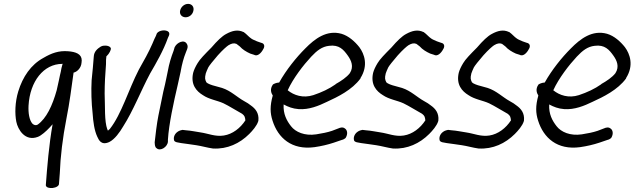

<svg xmlns="http://www.w3.org/2000/svg" viewBox="-20 -729 3268 989"><path d="M74 -258C57 -202 56 -143 64 -102C72 -62 109 1 175 -24C180 -26 184 -28 190 -32C211 -46 231 -66 251 -89C232 18 223 131 216 225C218 249 286 242 284 216C285 202 286 196 288 164C291 80 303 -21 322 -117C339 -202 348 -277 359 -355C376 -358 398 -378 400 -406L401 -418C401 -451 370 -462 331 -465C282 -469 245 -455 204 -431C139 -396 97 -333 74 -258ZM127 -185C134 -310 205 -400 301 -400C301 -400 303 -401 303 -402L300 -391C298 -383 295 -374 293 -359C291 -349 287 -336 284 -318L272 -264C250 -185 219 -119 174 -87C164 -82 156 -84 147 -92C131 -110 125 -147 127 -185Z M463 -437C461 -401 456 -359 452 -316C449 -261 451 -198 457 -146C460 -101 466 -57 481 -25C489 -8 501 21 542 3C571 -11 597 -48 614 -77C666 -158 706 -262 753 -350C785 -405 822 -469 845 -534L850 -545C852 -550 854 -557 849 -564C836 -578 799 -574 788 -557L783 -544C779 -536 772 -522 765 -504C747 -462 720 -414 695 -370C641 -265 606 -141 546 -65C543 -62 538 -58 536 -56L534 -60V-62H533C517 -105 522 -181 519 -247C519 -297 522 -349 526 -398C526 -416 526 -426 528 -439C532 -443 546 -455 551 -476C553 -485 541 -494 522 -494C515 -494 509 -494 499 -489C483 -479 464 -464 463 -437Z M936 -640C955 -640 972 -654 976 -673C981 -693 969 -709 949 -709C929 -709 912 -693 908 -675C903 -655 917 -640 936 -640ZM830 -294C824 -270 818 -244 813 -217L796 -134C788 -95 780 -27 777 2L776 3L777 4C777 15 778 29 786 34C806 53 844 27 845 0V-10C850 -90 874 -200 896 -294C902 -319 906 -341 911 -362V-363C917 -397 926 -431 937 -458L944 -476C948 -486 947 -496 943 -502C929 -529 891 -509 881 -488L880 -487L874 -467C862 -436 851 -401 844 -361C839 -340 836 -318 830 -294Z M1311 -108C1315 -147 1295 -170 1272 -186C1264 -193 1251 -201 1238 -208C1200 -229 1170 -261 1124 -276L1088 -286C1071 -290 1049 -298 1043 -305C1036 -320 1034 -326 1040 -351C1043 -359 1047 -370 1053 -382C1058 -391 1076 -414 1102 -444C1128 -473 1148 -490 1157 -496C1174 -506 1185 -508 1198 -503L1215 -490C1229 -474 1249 -462 1269 -453L1288 -447C1306 -436 1326 -456 1336 -476C1343 -486 1346 -505 1324 -509L1304 -516C1293 -521 1282 -525 1275 -530C1261 -539 1251 -553 1235 -564H1234C1205 -578 1176 -571 1145 -554C1124 -543 1099 -519 1069 -484C1034 -449 1009 -423 998 -404C987 -386 979 -369 975 -354C961 -293 992 -259 1025 -239C1057 -217 1098 -212 1131 -197C1162 -182 1194 -161 1227 -143C1240 -133 1242 -127 1244 -109C1218 -69 1178 -38 1133 -31C1089 -24 1054 -41 1013 -47C991 -50 966 -56 937 -58L920 -60C918 -60 902 -56 896 -51C876 -38 872 -16 878 -3C882 1 888 4 897 5L913 8C939 11 967 16 991 19C1018 23 1048 32 1077 36H1078C1151 40 1215 10 1264 -39C1280 -55 1303 -81 1310 -104Z M1837 -327C1878 -392 1857 -451 1831 -486C1808 -515 1776 -544 1739 -555C1663 -576 1602 -530 1552 -479C1506 -433 1455 -370 1418 -304C1402 -303 1391 -297 1386 -294C1368 -269 1378 -248 1385 -237C1370 -183 1371 -147 1384 -107C1412 -19 1482 45 1600 29C1635 24 1669 16 1699 6L1740 -8C1750 -10 1756 -15 1760 -18C1774 -40 1768 -60 1757 -67C1751 -72 1743 -74 1733 -71H1732L1690 -55C1666 -47 1640 -42 1609 -37C1549 -28 1502 -49 1479 -79C1457 -107 1438 -142 1441 -191C1463 -179 1488 -169 1518 -167C1571 -163 1622 -184 1663 -204C1720 -230 1794 -266 1837 -325ZM1462 -264C1490 -326 1543 -394 1583 -437C1613 -469 1639 -489 1675 -493C1727 -500 1750 -473 1772 -442C1789 -418 1804 -386 1782 -352C1766 -331 1736 -311 1709 -296V-295C1675 -271 1636 -253 1594 -239C1541 -222 1494 -238 1462 -264Z M2238 -108C2242 -147 2222 -170 2199 -186C2191 -193 2178 -201 2165 -208C2127 -229 2097 -261 2051 -276L2015 -286C1998 -290 1976 -298 1970 -305C1963 -320 1961 -326 1967 -351C1970 -359 1974 -370 1980 -382C1985 -391 2003 -414 2029 -444C2055 -473 2075 -490 2084 -496C2101 -506 2112 -508 2125 -503L2142 -490C2156 -474 2176 -462 2196 -453L2215 -447C2233 -436 2253 -456 2263 -476C2270 -486 2273 -505 2251 -509L2231 -516C2220 -521 2209 -525 2202 -530C2188 -539 2178 -553 2162 -564H2161C2132 -578 2103 -571 2072 -554C2051 -543 2026 -519 1996 -484C1961 -449 1936 -423 1925 -404C1914 -386 1906 -369 1902 -354C1888 -293 1919 -259 1952 -239C1984 -217 2025 -212 2058 -197C2089 -182 2121 -161 2154 -143C2167 -133 2169 -127 2171 -109C2145 -69 2105 -38 2060 -31C2016 -24 1981 -41 1940 -47C1918 -50 1893 -56 1864 -58L1847 -60C1845 -60 1829 -56 1823 -51C1803 -38 1799 -16 1805 -3C1809 1 1815 4 1824 5L1840 8C1866 11 1894 16 1918 19C1945 23 1975 32 2004 36H2005C2078 40 2142 10 2191 -39C2207 -55 2230 -81 2237 -104Z M2679 -108C2683 -147 2663 -170 2640 -186C2632 -193 2619 -201 2606 -208C2568 -229 2538 -261 2492 -276L2456 -286C2439 -290 2417 -298 2411 -305C2404 -320 2402 -326 2408 -351C2411 -359 2415 -370 2421 -382C2426 -391 2444 -414 2470 -444C2496 -473 2516 -490 2525 -496C2542 -506 2553 -508 2566 -503L2583 -490C2597 -474 2617 -462 2637 -453L2656 -447C2674 -436 2694 -456 2704 -476C2711 -486 2714 -505 2692 -509L2672 -516C2661 -521 2650 -525 2643 -530C2629 -539 2619 -553 2603 -564H2602C2573 -578 2544 -571 2513 -554C2492 -543 2467 -519 2437 -484C2402 -449 2377 -423 2366 -404C2355 -386 2347 -369 2343 -354C2329 -293 2360 -259 2393 -239C2425 -217 2466 -212 2499 -197C2530 -182 2562 -161 2595 -143C2608 -133 2610 -127 2612 -109C2586 -69 2546 -38 2501 -31C2457 -24 2422 -41 2381 -47C2359 -50 2334 -56 2305 -58L2288 -60C2286 -60 2270 -56 2264 -51C2244 -38 2240 -16 2246 -3C2250 1 2256 4 2265 5L2281 8C2307 11 2335 16 2359 19C2386 23 2416 32 2445 36H2446C2519 40 2583 10 2632 -39C2648 -55 2671 -81 2678 -104Z M3205 -327C3246 -392 3225 -451 3199 -486C3176 -515 3144 -544 3107 -555C3031 -576 2970 -530 2920 -479C2874 -433 2823 -370 2786 -304C2770 -303 2759 -297 2754 -294C2736 -269 2746 -248 2753 -237C2738 -183 2739 -147 2752 -107C2780 -19 2850 45 2968 29C3003 24 3037 16 3067 6L3108 -8C3118 -10 3124 -15 3128 -18C3142 -40 3136 -60 3125 -67C3119 -72 3111 -74 3101 -71H3100L3058 -55C3034 -47 3008 -42 2977 -37C2917 -28 2870 -49 2847 -79C2825 -107 2806 -142 2809 -191C2831 -179 2856 -169 2886 -167C2939 -163 2990 -184 3031 -204C3088 -230 3162 -266 3205 -325ZM2830 -264C2858 -326 2911 -394 2951 -437C2981 -469 3007 -489 3043 -493C3095 -500 3118 -473 3140 -442C3157 -418 3172 -386 3150 -352C3134 -331 3104 -311 3077 -296V-295C3043 -271 3004 -253 2962 -239C2909 -222 2862 -238 2830 -264Z"/></svg>

Font: Stray Cat
Style: ExBdCnObl
Weight: 800
Version: Version 1.0